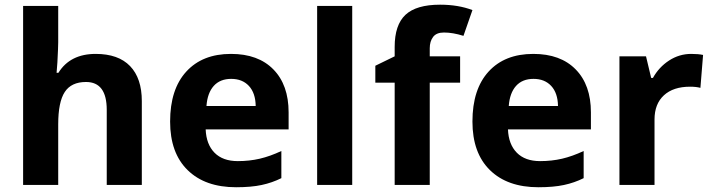

<svg xmlns="http://www.w3.org/2000/svg" viewBox="-20 -785 3025 815"><path d="M582 0H433.1V-318.8Q433.1 -437 345.2 -437Q282.7 -437 254.9 -394.5Q227.1 -352.1 227.1 -256.8V0H78.1V-759.8H227.1V-605Q227.1 -586.9 223.6 -520L220.2 -476.1H228Q277.8 -556.2 386.2 -556.2Q482.4 -556.2 532.2 -504.4Q582 -452.6 582 -356Z M961.4 -450.2Q914.1 -450.2 887.2 -420.2Q860.4 -390.1 856.4 -335H1065.4Q1064.5 -390.1 1036.6 -420.2Q1008.8 -450.2 961.4 -450.2ZM982.4 9.8Q850.6 9.8 776.4 -63Q702.1 -135.7 702.1 -269Q702.1 -406.2 770.8 -481.2Q839.4 -556.2 960.4 -556.2Q1076.2 -556.2 1140.6 -490.2Q1205.1 -424.3 1205.1 -308.1V-235.8H853Q855.5 -172.4 890.6 -136.7Q925.8 -101.1 989.3 -101.1Q1038.6 -101.1 1082.5 -111.3Q1126.5 -121.6 1174.3 -144V-28.8Q1135.3 -9.3 1090.8 0.2Q1046.4 9.8 982.4 9.8Z M1475.1 0H1326.2V-759.8H1475.1Z M1933.1 -434.1H1804.2V0H1655.3V-434.1H1573.2V-505.9L1655.3 -545.9V-585.9Q1655.3 -679.2 1701.2 -722.2Q1747.1 -765.1 1848.1 -765.1Q1925.3 -765.1 1985.4 -742.2L1947.3 -632.8Q1902.3 -647 1864.3 -647Q1832.5 -647 1818.4 -628.2Q1804.2 -609.4 1804.2 -580.1V-545.9H1933.1Z M2244.6 -450.2Q2197.3 -450.2 2170.4 -420.2Q2143.6 -390.1 2139.6 -335H2348.6Q2347.7 -390.1 2319.8 -420.2Q2292 -450.2 2244.6 -450.2ZM2265.6 9.8Q2133.8 9.8 2059.6 -63Q1985.4 -135.7 1985.4 -269Q1985.4 -406.2 2054 -481.2Q2122.6 -556.2 2243.7 -556.2Q2359.4 -556.2 2423.8 -490.2Q2488.3 -424.3 2488.3 -308.1V-235.8H2136.2Q2138.7 -172.4 2173.8 -136.7Q2209 -101.1 2272.5 -101.1Q2321.8 -101.1 2365.7 -111.3Q2409.7 -121.6 2457.5 -144V-28.8Q2418.5 -9.3 2374 0.2Q2329.6 9.8 2265.6 9.8Z M2914.1 -556.2Q2944.3 -556.2 2964.4 -551.8L2953.1 -412.1Q2935.1 -417 2909.2 -417Q2837.9 -417 2798.1 -380.4Q2758.3 -343.8 2758.3 -277.8V0H2609.4V-545.9H2722.2L2744.1 -454.1H2751.5Q2776.9 -500 2820.1 -528.1Q2863.3 -556.2 2914.1 -556.2Z"/></svg>

Font: Sahel FD
Style: Bold-FD
Weight: 700
Foundry: Saber Rastikerdar (saber.rastikerdar@gmail.com)
Version: Version 3.3.0